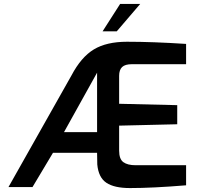

<svg xmlns="http://www.w3.org/2000/svg" viewBox="-20 -950 1015 975"><path d="M474 -115 473 -174H249L145 0H23L343 -567Q392 -660 456.5 -699Q521 -738 625 -738Q756 -738 925 -727V-624H650Q615 -624 600 -609.5Q585 -595 585 -565V-423L880 -416V-319L585 -312V-185Q585 -142 606.5 -126.5Q628 -111 668 -111H925V-9Q755 5 640 5Q560 5 520 -22Q480 -49 474 -115ZM473 -279V-581L305 -279ZM590 -930H692L573 -791H501Z"/></svg>

Font: Exo SemiBold
Style: Regular
Weight: 600
Designer: Natanael Gama
Foundry: Natanael Gama
Version: Version 1.500